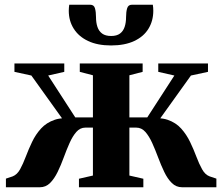

<svg xmlns="http://www.w3.org/2000/svg" viewBox="-20 -791 939 811"><path d="M5 0V-36.5L33.5 -46Q52.5 -53.5 65 -76.2Q77.5 -99 89 -129.5Q100.5 -160 115.5 -191.5Q130.5 -223 153.2 -248Q176 -273 211 -285Q246 -297 298.5 -287.5L278 -241L112.5 -472L41 -487.5V-523H251.5V-487.5L183.5 -472L298 -295H372.5V-473L317 -487.5V-523H582.5V-487.5L526.5 -473V-295H602L716.5 -472L648.5 -487.5V-523H858.5V-487.5L786.5 -472L621 -241L601 -287.5Q653 -297 688 -285Q723 -273 745.5 -247.8Q768 -222.5 783 -191.2Q798 -160 809.5 -129.2Q821 -98.5 833.8 -75.8Q846.5 -53 865.5 -46L894 -36.5V0H749.5Q724 0 705.8 -18Q687.5 -36 673.8 -64.8Q660 -93.5 648 -125.8Q636 -158 623 -186.8Q610 -215.5 594 -233.8Q578 -252 555 -252H526.5V-49.5L585.5 -36V0H313.5V-36L372.5 -49.5V-252H341Q318.5 -252 302.5 -233.8Q286.5 -215.5 273.8 -186.8Q261 -158 249.2 -125.8Q237.5 -93.5 223.5 -64.8Q209.5 -36 191.5 -18Q173.5 0 148 0ZM361 -771Q377 -771 381.2 -755.8Q385.5 -740.5 385.5 -719Q385.5 -695.5 391.5 -677.5Q397.5 -659.5 411.5 -649.2Q425.5 -639 449.5 -639Q473 -639 486.8 -649.2Q500.5 -659.5 506.5 -677.5Q512.5 -695.5 512.5 -719Q512.5 -740.5 517 -755.8Q521.5 -771 537 -771H625.5Q626.5 -765.5 627 -758.5Q627.5 -751.5 627.5 -745.5Q627.5 -703 607.2 -669.8Q587 -636.5 547 -617.8Q507 -599 449 -599Q392 -599 352.2 -617.8Q312.5 -636.5 291.5 -669.8Q270.5 -703 270.5 -745.5Q270.5 -752 271 -758.5Q271.5 -765 272.5 -771Z"/></svg>

Font: Merriweather 96pt ExtraBold
Style: Regular
Weight: 800
Version: Version 2.100